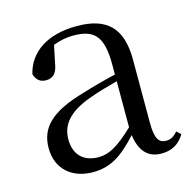

<svg xmlns="http://www.w3.org/2000/svg" viewBox="-86 -618 728 721"><g transform="rotate(-15 278.5 -258.0)"><path d="M457 14C496 14 526 -2 547 -37L531 -52C515 -34 503 -28 486 -28C459 -28 444 -45 444 -108V-355C444 -479 388 -531 272 -531C159 -531 85 -482 65 -400C71 -377 86 -364 109 -364C134 -364 151 -377 157 -413L172 -485C199 -495 224 -500 250 -500C329 -500 364 -470 364 -359V-318C320 -308 273 -295 231 -282C99 -244 52 -193 52 -115C52 -32 111 15 190 15C262 15 307 -18 366 -82C374 -22 402 14 457 14ZM364 -113C301 -53 265 -34 225 -34C169 -34 132 -66 132 -128C132 -183 165 -226 249 -257C283 -270 323 -281 364 -292Z"/></g></svg>

Font: Harano Aji Mincho K1
Style: Regular
Weight: 400
Foundry: Masamichi Hosoda
Version: HaranoAjiMinchoK1-Regular version 20230610;ttx 4.39.4